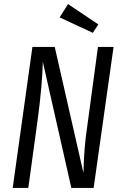

<svg xmlns="http://www.w3.org/2000/svg" viewBox="-20 -917 592 937"><path d="M312 -897 460 -797.9 433.1 -756.8 271 -832ZM534.2 -688 437 0H328.1L189 -615.2Q186 -498 164.1 -335L118.2 0H42L138.2 -688H247.1L387.2 -73.2Q390.1 -200.7 405.8 -300.8L458 -688Z"/></svg>

Font: Fira Sans Compressed Book
Style: Italic
Weight: 350
Width: 3
Italic angle: -8°
Designer: Carrois Corporate & Edenspiekermann AG
Foundry: Carrois Corporate GbR & Edenspiekermann AG
Version: Version 4.203;PS 004.203;hotconv 1.0.88;makeotf.lib2.5.64775